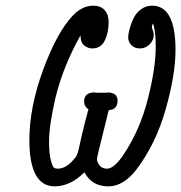

<svg xmlns="http://www.w3.org/2000/svg" viewBox="-20 -642 635 673"><path d="M83 -150.9Q83 -266.1 131.1 -397Q179.2 -527.8 233.9 -585.9Q267.1 -622.1 307.1 -622.1Q333 -622.1 346.9 -606.4Q360.8 -590.8 360.8 -564.9Q360.8 -527.8 347.2 -500Q334 -472.2 303.2 -472.2Q288.1 -472.2 275.1 -482.7Q262.2 -493.2 262.2 -518.1Q202.1 -411.1 174.8 -300.8Q151.9 -201.7 151.9 -147Q151.9 -104 158 -81.1Q164.1 -58.1 168.9 -54.4Q173.8 -50.8 182.1 -50.8Q210.9 -50.8 236.8 -81.1Q245.6 -89.8 249.8 -99.4Q253.9 -108.9 256.3 -120.8Q258.8 -132.8 267.8 -172.4Q276.9 -211.9 290 -258.8Q274.9 -268.6 274.9 -286.1Q274.9 -318.4 312 -317.9H313Q314 -316.9 314.9 -316.9H354L355 -317.9H356Q392.1 -317.9 392.1 -289.1Q392.1 -258.3 361.8 -255.9L360.8 -254.9Q357.9 -241.7 347.4 -200.4Q336.9 -159.2 328.4 -124Q319.8 -88.9 319.8 -84Q319.8 -75.2 328.4 -63Q336.9 -50.8 355 -50.8Q380.9 -50.8 415 -103Q471.2 -188 498.5 -295.9Q525.9 -403.8 525.9 -478Q525.9 -535.2 516.1 -560.1Q512.2 -550.3 512.2 -547.9Q512.2 -543.9 515.6 -535.9Q519 -527.8 519 -521Q519 -501 504.6 -486.6Q490.2 -472.2 470.2 -472.2Q451.2 -472.2 440.2 -484.1Q429.2 -496.1 429.2 -511.2Q429.2 -514.2 430.7 -524.2Q432.1 -534.2 437.5 -551.5Q442.9 -568.8 451.4 -584Q460 -599.1 476.1 -610.6Q492.2 -622.1 513.2 -622.1Q595.2 -622.1 595.2 -466.8Q595.2 -380.9 561 -260Q526.9 -139.2 459 -48.8Q413.1 11.2 359.9 11.2Q301.8 11.2 275.9 -38.1Q227.1 10.7 171.9 11.2Q83 11.2 83 -150.9Z"/></svg>

Font: CMU Typewriter Text
Style: Italic
Weight: 500
Italic angle: -14.04°
Version: Version 0.7.0